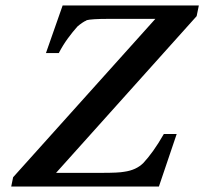

<svg xmlns="http://www.w3.org/2000/svg" viewBox="-20 -682 747 702"><path d="M28 -34 548 -613H378Q314 -613 296 -608V-607Q290 -605 280.5 -598.5Q271 -592 263 -585Q246 -566 228 -541.5Q210 -517 195 -488H148L209 -662H707L699 -623L185 -50H352Q383 -50 403.5 -51Q424 -52 434 -54Q478 -60 504 -86Q521 -104 540 -130.5Q559 -157 579 -192H626L561 0H21Z"/></svg>

Font: New Athena Unicode
Style: Bold Italic
Weight: 700
Designer: J. Rusten 1997; rev. by R. Hancock 2001, 2002, rev. by D. Mastronarde 2002-2021
Foundry: Society for Classical Studies (formerly American Philological Association)
Version: Version 5.008